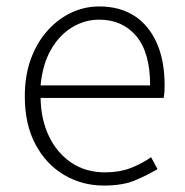

<svg xmlns="http://www.w3.org/2000/svg" viewBox="-20 -563 573 596"><path d="M302 13Q235 13 179 -20Q123 -53 90 -115Q57 -177 57 -264Q57 -329 76 -380.5Q95 -432 128 -468.5Q161 -505 202 -524Q243 -543 288 -543Q351 -543 396 -514.5Q441 -486 466 -431Q491 -376 491 -298Q491 -289 490.5 -279.5Q490 -270 488 -259H106Q107 -192 132 -140Q157 -88 201.5 -58Q246 -28 306 -28Q350 -28 384.5 -41Q419 -54 449 -75L469 -38Q437 -19 399 -3Q361 13 302 13ZM106 -298H446Q446 -400 403 -451Q360 -502 288 -502Q243 -502 203.5 -478Q164 -454 138 -408.5Q112 -363 106 -298Z"/></svg>

Font: Noto Sans SC ExtraLight
Style: Regular
Weight: 250
Designer: Ryoko NISHIZUKA 西塚涼子 (kana, bopomofo & ideographs); Paul D. Hunt (Latin, Greek & Cyrillic); Sandoll Communications 산돌커뮤니
Foundry: Adobe
Version: Version 2.004-H2;hotconv 1.0.118;makeotfexe 2.5.65603